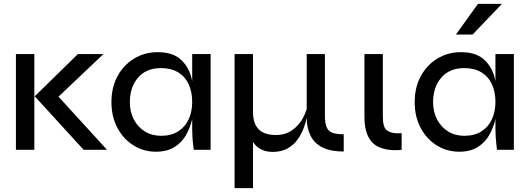

<svg xmlns="http://www.w3.org/2000/svg" viewBox="-20 -781 2761 1001"><path d="M63 -499H159V0H63ZM519 -499 285 -277 538 0H416L161 -279L386 -499Z M793 10Q729 10 676 -23Q623 -56 592 -114.5Q561 -173 561 -249Q561 -325 592.5 -383.5Q624 -442 679 -475.5Q734 -509 802 -509Q877 -509 918.5 -474Q960 -439 977 -380Q980 -369 982 -358V-499H1078V0H990Q990 -3 987.5 -21.5Q985 -40 983.5 -64.5Q982 -89 982 -109V-160Q972 -117 951 -79Q929 -39 890 -14.5Q851 10 793 10ZM820 -73Q873 -73 909.5 -96.5Q946 -120 964 -160Q982 -200 982 -249Q982 -302 963.5 -342Q945 -382 908.5 -404Q872 -426 820 -426Q742 -426 699.5 -376Q657 -326 657 -249Q657 -197 678 -157.5Q699 -118 735.5 -95.5Q772 -73 820 -73Z M1772 9Q1704 9 1661 -12.5Q1618 -34 1599 -74Q1579 -113 1579 -167Q1574 -141 1562.5 -111Q1551 -81 1531 -53Q1511 -25 1479 -7Q1447 11 1401 11Q1359 11 1330 -9Q1312 -21 1299 -41V200H1203V-499H1299V-199Q1299 -152 1314.5 -125.5Q1330 -99 1356.5 -88Q1383 -77 1417 -77Q1468 -77 1503.5 -102.5Q1539 -128 1559 -165Q1572 -189 1579 -212V-499H1674V-177Q1674 -135 1684.5 -114.5Q1695 -94 1717 -87.5Q1739 -81 1772 -81Z M2074 0Q2055 2 2038 2Q1994 2 1957 -13.5Q1920 -29 1900 -68.5Q1880 -108 1880 -169V-499H1976V-173Q1976 -117 1997 -101.5Q2018 -86 2053 -86Q2063 -86 2074 -87Z M2374 10Q2310 10 2257 -23Q2204 -56 2173 -114.5Q2142 -173 2142 -249Q2142 -325 2173.5 -383.5Q2205 -442 2260 -475.5Q2315 -509 2383 -509Q2458 -509 2499.5 -474Q2541 -439 2558 -380Q2561 -369 2563 -358V-499H2659V0H2571Q2571 -3 2568.5 -21.5Q2566 -40 2564.5 -64.5Q2563 -89 2563 -109V-160Q2553 -117 2532 -79Q2510 -39 2471 -14.5Q2432 10 2374 10ZM2401 -73Q2454 -73 2490.5 -96.5Q2527 -120 2545 -160Q2563 -200 2563 -249Q2563 -302 2544.5 -342Q2526 -382 2489.5 -404Q2453 -426 2401 -426Q2323 -426 2280.5 -376Q2238 -326 2238 -249Q2238 -197 2259 -157.5Q2280 -118 2316.5 -95.5Q2353 -73 2401 -73ZM2357 -601 2472 -761H2597L2444 -601Z"/></svg>

Font: Syne Med Modified
Style: Regular
Weight: 500
Designer: Lucas Descroix
Foundry: Bonjour Monde
Version: Version 2.200